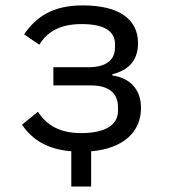

<svg xmlns="http://www.w3.org/2000/svg" viewBox="-20 -548 640 708"><path d="M242.9 9.9V139.9H316.1V9.9C432.9 0 500 -60 500 -149.9C500 -214.8 463.1 -259.9 394.2 -269.9V-274.1C453.8 -289.1 489 -324.9 489 -388.8C489 -475.1 421.9 -528.1 285.2 -528.1C177.9 -528.1 115.1 -489 68.9 -421.2L125 -383.2C154.8 -431.1 201 -459.2 280.9 -459.2C371.1 -459.2 404.1 -429 404.1 -384.9V-372.9C404.1 -326 370 -300.1 306.1 -300.1H176.8V-233H316.1C380 -233 415.1 -204.9 415.1 -153.1V-138.8C415.1 -90.9 373.9 -57.2 279.1 -57.2C203.1 -57.2 152 -84.9 120 -136L61.1 -88.1C100.1 -30.9 157 2.8 242.9 9.9Z"/></svg>

Font: Margiela Mono
Style: Regular
Weight: 400
Designer: Mike Abbink, Paul van der Laan, Pieter van Rosmalen
Foundry: Bold Monday
Version: Version 2.003 2021